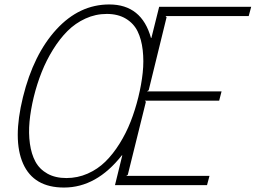

<svg xmlns="http://www.w3.org/2000/svg" viewBox="-20 -840 1158 870"><path d="M606.9 -399.9Q621.1 -458 626.7 -510.7Q632.3 -563.5 626.7 -612.8Q621.1 -662.1 603.5 -698Q585.9 -733.9 550.3 -755.4Q514.6 -776.9 463.9 -776.9Q413.1 -776.9 367.2 -755.9Q321.3 -734.9 285.9 -699.5Q250.5 -664.1 220.2 -615.2Q189.9 -566.4 168.7 -512.9Q147.5 -459.5 132.8 -399.9Q118.7 -341.3 113.8 -288.8Q108.9 -236.3 115.5 -189Q122.1 -141.6 140.6 -107.4Q159.2 -73.2 194.8 -53.2Q230.5 -33.2 280.8 -33.2Q331.5 -33.2 377 -53.2Q422.4 -73.2 457.3 -107.4Q492.2 -141.6 521.7 -189Q551.3 -236.3 571.8 -288.6Q592.3 -340.8 606.9 -399.9ZM929.2 -43 918 -1H501L534.2 -136.2H532.2Q417.5 9.8 270 9.8Q132.8 9.8 84.7 -98.4Q36.6 -206.5 84 -399.9Q131.8 -593.8 235.6 -706.8Q339.4 -819.8 475.1 -819.8Q622.1 -819.8 664.1 -668H666L701.2 -809.1H1118.2L1106.9 -767.1H730L734.9 -762.2L653.8 -431.2L646 -425.8H983.9L973.1 -383.8H636.2L641.1 -378.9L559.1 -47.9L551.8 -43Z"/></svg>

Font: Sinkin Sans 200 X Light Italic
Style: Regular
Weight: 200
Italic angle: -112°
Designer: Keith Bates
Foundry: K-Type
Version: Sinkin Sans (version 1.0)  by Keith Bates   •   © 2014   www